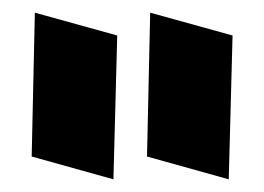

<svg xmlns="http://www.w3.org/2000/svg" viewBox="-20 -720 417 303"><path d="M159 -437 30 -473 35 -700 165 -664ZM341 -437 212 -473 217 -700 347 -664Z"/></svg>

Font: Blaka Ink
Style: Regular
Weight: 400
Designer: Mohamed Gaber
Foundry: Kief Type Foundry
Version: Version 1.003; ttfautohint (v1.8.4.7-5d5b)